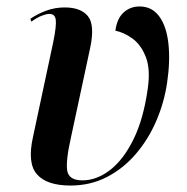

<svg xmlns="http://www.w3.org/2000/svg" viewBox="-20 -564 578 594"><path d="M198 10Q125 10 94.5 -24.5Q64 -59 82 -140L145 -435Q155 -485 152.5 -503Q150 -521 133 -521Q124 -521 109.5 -515.5Q95 -510 77 -497L74 -506Q96 -521 123 -531Q150 -541 180 -541Q230 -541 252 -514Q274 -487 259 -416L200 -141Q183 -66 188 -36Q193 -6 235 -6Q279 -6 320.5 -38Q362 -70 393 -133Q424 -196 437 -289Q446 -350 431 -388Q416 -426 389.5 -445Q363 -464 337 -469Q342 -507 362.5 -525.5Q383 -544 412 -544Q450 -544 472.5 -513.5Q495 -483 501 -429.5Q507 -376 497 -308Q488 -247 463.5 -190Q439 -133 400.5 -88Q362 -43 311 -16.5Q260 10 198 10Z"/></svg>

Font: Noto Serif Display Condensed SemiBold
Style: Italic
Weight: 600
Width: 3
Italic angle: -12°
Designer: Monotype Design Team
Foundry: Monotype Imaging Inc.
Version: Version 2.009